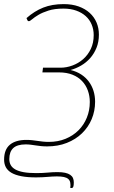

<svg xmlns="http://www.w3.org/2000/svg" viewBox="-44 -730 568 960"><path d="M307.5 210Q309.5 194 307.2 182.8Q305 171.5 297.2 164.8Q289.5 158 275.5 155Q261.5 152 240 152Q227.5 152 216.2 152.8Q205 153.5 193.2 154.5Q181.5 155.5 167.8 156.2Q154 157 136.5 157Q93 157 62.5 151Q32 145 13 133.8Q-6 122.5 -14.8 106Q-23.5 89.5 -23.5 68.5Q-23.5 18 5.2 -6.2Q34 -30.5 88.5 -30.5Q103 -30.5 116.5 -29Q130 -27.5 143.5 -25.5Q157 -23.5 170.8 -22Q184.5 -20.5 200 -20.5Q246 -20.5 283.8 -36Q321.5 -51.5 348.5 -78.5Q375.5 -105.5 390.2 -141.8Q405 -178 405 -220Q405 -250.5 395.2 -277.5Q385.5 -304.5 366.2 -324.8Q347 -345 318.2 -356.5Q289.5 -368 251.5 -368H168L171 -391.5H258.5Q288.5 -391.5 318.2 -402.5Q348 -413.5 371.8 -434.2Q395.5 -455 410 -485.2Q424.5 -515.5 424.5 -554.5Q424.5 -583 414.2 -607.5Q404 -632 384.5 -649.5Q365 -667 337 -677Q309 -687 273.5 -687Q229 -687 198.5 -677.2Q168 -667.5 148 -655.5Q128 -643.5 116.8 -633.8Q105.5 -624 100 -624Q95 -624 93 -629L88.5 -639.5Q128 -674.5 172.2 -692Q216.5 -709.5 274.5 -709.5Q316.5 -709.5 349.2 -697.8Q382 -686 404.5 -665.5Q427 -645 438.8 -617.2Q450.5 -589.5 450.5 -557Q450.5 -520.5 438.5 -491Q426.5 -461.5 406.8 -439.2Q387 -417 361.5 -402.2Q336 -387.5 309 -380Q339 -372.5 361.8 -357.8Q384.5 -343 400 -322.2Q415.5 -301.5 423.5 -275.8Q431.5 -250 431.5 -221.5Q431.5 -175 414.5 -134.5Q397.5 -94 366 -63.5Q334.5 -33 290.2 -15.5Q246 2 191.5 2Q175 2 161 0.5Q147 -1 134.2 -3Q121.5 -5 109.2 -6.5Q97 -8 84.5 -8Q42 -8 22.2 10.5Q2.5 29 2.5 65.5Q2.5 82 9.5 95Q16.5 108 32.2 117Q48 126 73.8 130.8Q99.5 135.5 137 135.5Q154 135.5 168 134.8Q182 134 194.2 133Q206.5 132 218.2 131.2Q230 130.5 242.5 130.5Q266 130.5 281.8 134Q297.5 137.5 307.2 144.2Q317 151 321 160.5Q325 170 325 182Q325 197 322.5 203.5Q320 210 314 210H307.5Z"/></svg>

Font: Lato Thin
Style: Italic
Weight: 200
Italic angle: -7°
Designer: Lukasz Dziedzic
Foundry: tyPoland Lukasz Dziedzic
Version: Version 2.007; 2014-02-27